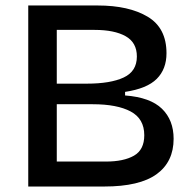

<svg xmlns="http://www.w3.org/2000/svg" viewBox="-20 -680 708 700"><path d="M83 0V-660H336Q450 -660 518.5 -619Q587 -578 587 -486Q587 -428 551.5 -392.5Q516 -357 436 -345V-332Q528 -325 570.5 -283.5Q613 -242 613 -174Q613 -90 551 -45Q489 0 360 0ZM187 -375H296Q383 -375 431 -397.5Q479 -420 479 -474Q479 -525 438 -548Q397 -571 325 -571H187ZM187 -91H366Q431 -91 468.5 -112.5Q506 -134 506 -187Q506 -247 456.5 -273.5Q407 -300 318 -300H187Z"/></svg>

Font: Bricolage Grotesque 10pt Medium
Style: Regular
Weight: 500
Designer: Mathieu Triay
Foundry: Atelier Triay
Version: Version 1.000; ttfautohint (v1.8.4.7-5d5b);gftools[0.9.32]